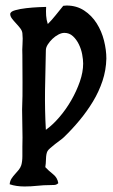

<svg xmlns="http://www.w3.org/2000/svg" viewBox="-20 -539 410 695"><path d="M147 -514Q146 -498 147 -482.5Q148 -467 153 -452Q168 -467 181.5 -484Q195 -501 209 -518L221 -519Q257 -519 284.5 -501Q312 -483 330 -454.5Q348 -426 356.5 -392Q365 -358 365 -327Q364 -285 351 -246Q338 -207 316.5 -171.5Q295 -136 268 -103.5Q241 -71 212 -43Q207 -38 198 -31.5Q189 -25 179.5 -17.5Q170 -10 162 -3Q154 4 152 8Q147 17 146.5 36Q146 55 144 66Q156 79 172 91.5Q188 104 191 124Q185 130 177 130.5Q169 131 161 131Q138 131 115 133.5Q92 136 69 136Q38 136 15 128Q16 116 22 107Q28 98 35 90.5Q42 83 48 75.5Q54 68 57 59Q61 45 61 26Q61 7 61 -8Q62 -42 61 -75Q60 -108 60 -142Q62 -192 61.5 -240.5Q61 -289 61 -339Q60 -359 61.5 -379.5Q63 -400 61 -419Q60 -428 53 -437Q46 -446 38 -454.5Q30 -463 23.5 -471.5Q17 -480 17 -488Q17 -497 35 -502Q53 -507 75.5 -509.5Q98 -512 119 -513Q140 -514 147 -514ZM146 -357Q144 -285 143 -212.5Q142 -140 146 -69Q171 -87 195 -115Q219 -143 238 -176Q257 -209 269 -243.5Q281 -278 281 -309Q281 -323 277.5 -342Q274 -361 265.5 -378.5Q257 -396 244 -408Q231 -420 213 -420Q203 -420 191.5 -414Q180 -408 170 -398.5Q160 -389 153 -378Q146 -367 146 -357Z"/></svg>

Font: Teutonic
Style: Regular
Weight: 400
Designer: Peter Wiegel
Foundry: Peter Wiegel
Version: 1.000